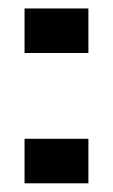

<svg xmlns="http://www.w3.org/2000/svg" viewBox="-20 -422 260 442"><path d="M36.5 -300V-402.5H183.5V-300ZM36.5 0V-102.5H183.5V0Z"/></svg>

Font: Big Shoulders Stencil Text Thin Medium
Style: Regular
Weight: 500
Version: Version 2.001